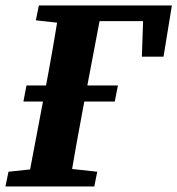

<svg xmlns="http://www.w3.org/2000/svg" viewBox="-42 -677 644 697"><path d="M43 -308.5H374.6L386.1 -366.7H54.1L43 -308.5ZM473 -471.3H551.6L582 -657.1H253.7L242.3 -600.4H538.3L479.4 -657.1L473 -471.3ZM-22.3 0H300.2L311.1 -53.6L173.5 -68.6H130.1L-11.2 -53.6L-22.3 0ZM55.5 0H209.2C226 -103 244.7 -207 264.4 -310.7L330.2 -657.1H175.8C159.1 -554.1 141.1 -450.1 121.4 -347.1L55.5 0ZM88.2 -603.2 225 -588.2H240.6L253.7 -657.1H99.1L88.2 -603.2Z"/></svg>

Font: Source Serif 4 Variable
Style: Italic
Weight: 400
Italic angle: -12°
Designer: Frank Grießhammer
Foundry: Adobe Systems Incorporated
Version: Version 4.004;hotconv 1.0.116;makeotfexe 2.5.65601